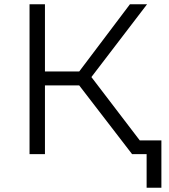

<svg xmlns="http://www.w3.org/2000/svg" viewBox="-20 -720 788 897"><path d="M734 -64V157H665V0H597L350 -321H190V0H118V-700H190V-386H350L587 -700H667L407 -360L633 -64Z"/></svg>

Font: CMG Sans
Style: Regular
Weight: 400
Designer: Julieta Ulanovsky
Foundry: Julieta Ulanovsky
Version: Version 7.200